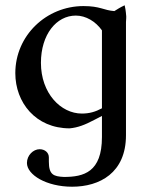

<svg xmlns="http://www.w3.org/2000/svg" viewBox="-20 -475 557 727"><path d="M457 -392C458 -404 458 -408 458 -413C456 -438 454 -446 452 -455C433 -446 426 -441 413 -433C372 -436 360 -452 296 -452C156 -452 38 -341 38 -198C38 -87 115 11 244 11C275 8 301 -2 337 -21L366 -36V44C366 177 297 195 222 195C183 193 165 187 165 137V121C165 102 149 90 130 90C106 90 82 113 82 142C82 187 156 232 253 232C357 232 457 180 457 37ZM366 -65C342 -52 319 -45 290 -45C210 -45 135 -122 135 -237C135 -345 194 -416 267 -416C305 -416 342 -394 366 -360Z"/></svg>

Font: Sibila
Style: Regular
Weight: 400
Designer: Stefan Peev
Foundry: Context Ltd
Version: Version 1.000